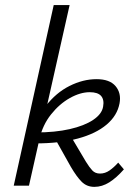

<svg xmlns="http://www.w3.org/2000/svg" viewBox="-20 -731 531 756"><path d="M34.1 0 191.5 -711H254.1L94.1 0ZM351.6 4.8Q321.7 4.8 301.6 -15.3Q281.5 -35.5 259 -74L196.2 -186L257.1 -197.5L318.4 -94.2Q332.2 -71.8 343.6 -59.7Q355.1 -47.6 373.9 -47.6Q393.7 -47.6 411.2 -59.8Q428.8 -72 445.4 -90.7L467.8 -64.1Q438.7 -30.9 410.3 -13Q381.8 4.8 351.6 4.8ZM120.1 -166.4 120.9 -209.5Q196.8 -209.5 254.5 -222.6Q312.3 -235.8 346.8 -258.9Q381.3 -282 386 -311.2Q391 -338.3 378.1 -353.2Q365.2 -368 333.3 -368Q296.4 -368 255.1 -345Q213.9 -321.9 180.9 -280.4Q147.9 -239 135.1 -183H102.6Q119.1 -260.7 159.8 -313.2Q200.4 -365.8 253.6 -392.5Q306.9 -419.3 360.2 -419.3Q411.9 -419.3 435 -391.9Q458.1 -364.5 450.8 -324.4Q441.8 -275.8 399.7 -240.3Q357.6 -204.7 286.8 -185.6Q216.1 -166.4 120.1 -166.4Z"/></svg>

Font: Ysabeau
Style: Bold Italic
Weight: 700
Italic angle: -12°
Designer: Christian Thalmann (Catharsis Fonts)
Version: Version 2.002